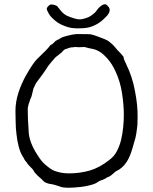

<svg xmlns="http://www.w3.org/2000/svg" viewBox="-20 -872 723 907"><path d="M250 -843 266 -823Q275 -812 283 -806Q291 -800 300 -796Q309 -792 331 -785Q353 -778 370 -782Q387 -786 398 -791Q409 -796 421 -806Q433 -816 438 -824Q443 -832 451 -839Q459 -846 465 -849Q471 -852 476 -852Q481 -852 486 -847Q491 -842 494 -838Q497 -834 498 -828Q499 -822 496 -814Q493 -806 486 -798Q479 -790 469 -781Q459 -772 449 -765Q439 -758 426 -752Q413 -746 401 -743Q389 -740 376 -739Q363 -738 348 -738Q333 -738 318 -740Q303 -742 283 -750Q263 -758 253 -765Q243 -772 232 -782Q221 -792 216 -799Q211 -806 205 -818Q199 -830 202 -835Q205 -840 210 -845Q216 -851 221 -851Q239 -850 250 -843ZM265 10Q262 8 233 0Q221 -3 216 -3Q193 -8 186 -16Q179 -24 157 -43Q150 -50 144 -57Q134 -72 134 -73Q129 -79 123 -84Q112 -95 111 -97Q109 -101 106 -105Q102 -109 99 -113Q93 -122 92 -126Q92 -126 86 -135Q75 -154 68 -181Q61 -208 58 -237Q54 -267 54 -296Q53 -326 53 -348Q53 -390 67 -434Q81 -477 104 -518Q138 -577 156 -594Q206 -641 215 -655Q217 -659 222 -661Q228 -664 231 -667Q235 -671 238 -674Q241 -678 245 -680Q247 -681 249 -682Q251 -683 253 -685Q255 -686 258 -686Q260 -687 262 -689Q271 -697 306 -705Q335 -712 353 -711Q403 -711 408 -710Q424 -707 454 -695Q481 -685 489 -680Q511 -665 526 -646Q536 -633 546 -624Q556 -614 564 -603V-602Q564 -595 566 -592Q570 -583 570 -582L575 -572Q577 -569 577 -567Q605 -510 617 -445Q631 -376 630 -318Q629 -279 629 -279Q629 -276 624 -242Q621 -222 615 -204Q610 -187 605 -169Q594 -132 579 -108Q558 -77 532 -65Q527 -63 524 -60Q521 -57 517 -54Q512 -49 504 -43Q501 -41 496 -38Q487 -35 484 -33Q479 -28 472 -26Q465 -22 460 -21Q450 -18 442.5 -12.5Q435 -7 425 -3Q414 1 397 5Q380 9 362 11Q345 13 329 14Q313 15 302 15Q279 15 265 10ZM119 -390Q116 -384 114 -375Q111 -361 111 -360Q111 -335 112 -310Q114 -285 115 -260Q115 -230 126 -200Q137 -170 155 -143Q175 -110 193 -95Q222 -70 237 -65Q253 -59 270 -56Q287 -53 307 -53Q358 -53 406 -67Q450 -80 496 -116Q520 -134 531 -156Q545 -182 552 -211Q559 -240 562 -272Q565 -303 565 -329Q565 -376 556.5 -431.5Q548 -487 526 -534Q510 -570 486 -597Q478 -606 469 -614Q457 -625 443 -632Q433 -637 422 -640Q405 -644 398 -645Q389 -647 379 -650L354 -649Q334 -650 333 -650Q327 -648 314 -648Q312 -648 299 -643Q286 -640 281 -635Q273 -626 270 -623Q262 -618 256 -612Q254 -610 252 -609Q251 -608 248 -606Q245 -603 243 -602Q239 -598 239 -598Q239 -598 221 -577Q207 -561 195 -541Q181 -520 167 -502Q150 -480 148 -475Q145 -469 142 -462Q138 -455 137 -450Q135 -441 133 -433Q131 -424 129 -417Q126 -410 123 -403Q121 -397 119 -390Z"/></svg>

Font: ToneOZ-Tsuipita-TC
Style: Tsuipita-TC
Weight: 400
Designer: :Jeffrey Xuan (Chih-Lin Hsuan)  :
Foundry: jeffreyx@gmail.com, cjkFonts.io
Version: Version 0.24071